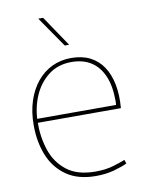

<svg xmlns="http://www.w3.org/2000/svg" viewBox="-84 -790 663 860"><g transform="rotate(-10 248.0 -359.5)"><path d="M283 10Q201 10 148.5 -27Q96 -64 71.5 -125.5Q47 -187 47 -262Q47 -323 63 -372Q79 -421 108 -456.5Q137 -492 176.5 -511Q216 -530 264 -530Q313 -530 349 -512Q385 -494 408 -460Q431 -426 440.5 -378Q450 -330 445 -270H62L67 -274Q66 -205 86 -145Q106 -85 154 -47.5Q202 -10 284 -10Q332 -10 367.5 -21Q403 -32 420 -39L426 -22Q407 -12 368 -1Q329 10 283 10ZM63 -288H426Q427 -294 427 -299.5Q427 -305 427 -307Q427 -374 407.5 -419.5Q388 -465 351.5 -488.5Q315 -512 262 -512Q201 -512 157.5 -478.5Q114 -445 91 -391Q68 -337 67 -275ZM246 -590 150 -729H172L266 -590Z"/></g></svg>

Font: Murecho Thin
Style: Regular
Weight: 100
Designer: Neil Summerour
Foundry: Positype
Version: Version 1.010